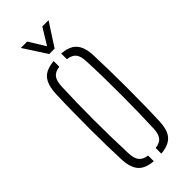

<svg xmlns="http://www.w3.org/2000/svg" viewBox="-244 -783 827 827"><g transform="rotate(-45 169.5 -370.0)"><path d="M53.5 -101Q52 -138 51 -186.2Q50 -234.5 50 -288.2Q50 -342 50.8 -395.8Q51.5 -449.5 53.5 -498Q55.5 -550 76.5 -575.5Q97.5 -601 146.5 -605V-570.5Q118.5 -567 106.5 -551Q94.5 -535 93.5 -501Q91.5 -456 90.5 -406.2Q89.5 -356.5 89.5 -304.8Q89.5 -253 90.5 -200.8Q91.5 -148.5 93.5 -98Q94.5 -65 106.5 -49.2Q118.5 -33.5 146.5 -29.5V5Q97.5 1 76.5 -24.2Q55.5 -49.5 53.5 -101ZM192.5 5V-29.5Q222 -33.5 233.2 -49.5Q244.5 -65.5 245.5 -96Q247.5 -142 248.5 -192Q249.5 -242 249.5 -294.5Q249.5 -347 248.8 -399.8Q248 -452.5 245.5 -504Q244.5 -536.5 232.5 -551.8Q220.5 -567 192.5 -570.5V-605Q226 -602.5 245.8 -590.2Q265.5 -578 275 -555.5Q284.5 -533 285.5 -498Q287 -455.5 288 -406.5Q289 -357.5 289 -305.8Q289 -254 288.2 -202Q287.5 -150 285.5 -101Q284.5 -67 275 -44.2Q265.5 -21.5 245.5 -9.8Q225.5 2 192.5 5ZM154.5 -640 86.5 -745H125.5L171.5 -670L217.5 -745H255.5L187.5 -640Z"/></g></svg>

Font: Big Shoulders Stencil Text Thin Thin
Style: Regular
Weight: 250
Version: Version 2.001